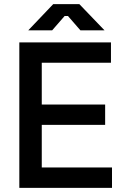

<svg xmlns="http://www.w3.org/2000/svg" viewBox="-20 -904 599 924"><path d="M73 0V-700H514V-602H181V-401H486V-303H181V-98H519V0ZM116 -758 236 -884H362L483 -758H367L307 -827H291L231 -758Z"/></svg>

Font: Space Grotesk Medium
Style: Regular
Weight: 500
Designer: Florian Karsten
Foundry: Florian Karsten
Version: Version 2.000